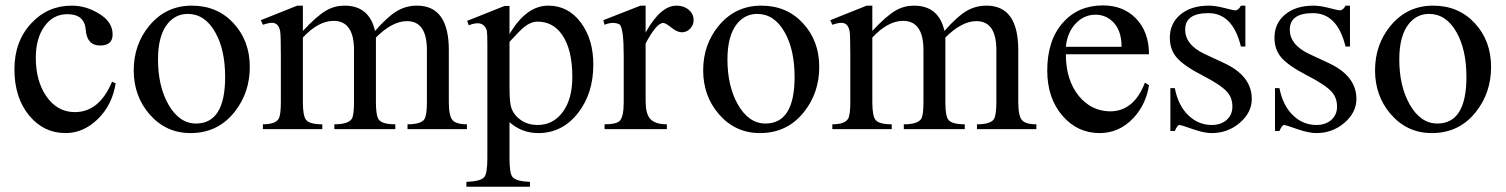

<svg xmlns="http://www.w3.org/2000/svg" viewBox="-20 -481 5607 715"><path d="M410.6 -170.4Q397.9 -89.8 344.2 -37.6Q290.5 14.6 224.1 14.6Q143.6 14.6 89.4 -49.8Q33.7 -116.7 33.7 -223.1Q33.7 -327.1 96.7 -394.5Q157.7 -460 247.1 -460Q298.3 -460 344.7 -432.6Q399.4 -401.4 399.4 -353Q399.4 -311.5 353 -311.5Q303.7 -311.5 299.3 -369.9Q294.9 -428.2 231 -428.2Q176.8 -428.2 144.5 -381.3Q113.3 -336.9 113.3 -265.6Q113.3 -181.6 150.9 -125Q191.9 -63.5 258.8 -63.5Q350.1 -63.5 397.5 -177.2Z M910.2 -231.9Q910.2 -136.2 854.5 -65.4Q792 14.6 689.5 14.6Q597.7 14.6 536.6 -55.7Q478 -123.5 478 -219.2Q478 -314.9 535.6 -384.8Q597.7 -460 694.3 -460Q789.1 -460 849.6 -394.5Q910.2 -329.1 910.2 -231.9ZM818.4 -194.3Q818.4 -296.4 781.2 -361.3Q742.7 -429.2 679.2 -429.2Q634.3 -429.2 604.5 -393.1Q568.4 -348.6 568.4 -259.8Q568.4 -160.6 606.9 -92.3Q647.5 -21 710 -21Q818.4 -21 818.4 -194.3Z M1718.8 0H1497.6V-18.1Q1546.9 -18.1 1560.1 -36.6Q1569.8 -50.8 1569.8 -101.1V-294.4Q1569.8 -402.3 1495.6 -402.3Q1440.9 -402.3 1379.9 -341.3V-101.1Q1379.9 -49.8 1390.6 -35.6Q1403.3 -18.1 1452.1 -18.1V0H1225.1V-18.1Q1276.9 -18.1 1290 -38.6Q1298.3 -51.3 1298.3 -101.1V-294.4Q1298.3 -403.3 1222.2 -403.3Q1166 -403.3 1107.9 -341.3V-101.1Q1107.9 -48.8 1120.1 -34.2Q1133.3 -18.1 1180.2 -18.1V0H959V-18.1Q1004.9 -18.1 1017.6 -38.6Q1025.9 -52.7 1025.9 -101.1V-272.5Q1025.9 -349.1 1023.4 -364.3Q1017.6 -396 992.7 -396Q980 -396 959 -388.7L951.2 -405.8L1086.9 -460H1107.9V-365.7Q1159.2 -421.4 1195.8 -442.4Q1226.6 -460 1262.7 -460Q1355.5 -460 1376.5 -365.7Q1424.3 -420.4 1460.9 -441.4Q1493.7 -460 1533.2 -460Q1651.4 -460 1651.4 -294.4V-101.1Q1651.4 -50.3 1664.8 -34.2Q1678.2 -18.1 1718.8 -18.1Z M2189.5 -240.7Q2189.5 -133.3 2132.8 -60.5Q2074.2 14.6 1984.4 14.6Q1923.3 14.6 1877.4 -25.9V109.9Q1877.4 164.6 1888.7 178.2Q1901.9 194.3 1953.6 196.3V214.4H1716.8V196.3Q1770.5 194.3 1783.2 178.7Q1794.9 165 1794.9 107.9V-315.4Q1794.9 -355 1793 -366.2Q1790 -380.4 1778.3 -388.7Q1760.7 -400.9 1725.6 -386.7L1719.7 -403.3L1859.4 -459H1877.4V-354Q1939.5 -460 2022 -460Q2095.7 -460 2142.6 -397.5Q2189.5 -335 2189.5 -240.7ZM2111.3 -194.3Q2111.3 -296.9 2073.2 -351.6Q2039.1 -400.4 1982.4 -400.4Q1956.5 -400.4 1930.7 -379.4Q1916.5 -367.7 1877.4 -325.2V-157.7Q1877.4 -106.4 1882.3 -86.4Q1889.2 -57.6 1914.1 -38.1Q1941.9 -15.6 1982.4 -15.6Q2040 -15.6 2075.7 -64Q2111.3 -112.3 2111.3 -194.3Z M2563 -405.8Q2563 -388.2 2550.3 -374.5Q2537.6 -360.8 2519 -360.8Q2501.5 -360.8 2480.2 -378.2Q2459 -395.5 2449.7 -395.5Q2424.8 -395.5 2384.3 -319.3V-104Q2384.3 -59.6 2399.9 -40Q2418 -18.1 2463.4 -18.1V0H2231.4V-18.1Q2275.4 -18.1 2288.1 -31.2Q2302.7 -46.4 2302.7 -101.1V-274.4Q2302.7 -372.6 2288.1 -389.6Q2263.7 -402.3 2231.4 -388.7L2226.6 -405.8L2365.2 -460H2384.3V-359.9Q2439.9 -460 2499.5 -460Q2526.4 -460 2544.7 -444.6Q2563 -429.2 2563 -405.8Z M3030.8 -231.9Q3030.8 -136.2 2975.1 -65.4Q2912.6 14.6 2810.1 14.6Q2718.3 14.6 2657.2 -55.7Q2598.6 -123.5 2598.6 -219.2Q2598.6 -314.9 2656.2 -384.8Q2718.3 -460 2814.9 -460Q2909.7 -460 2970.2 -394.5Q3030.8 -329.1 3030.8 -231.9ZM2939 -194.3Q2939 -296.4 2901.9 -361.3Q2863.3 -429.2 2799.8 -429.2Q2754.9 -429.2 2725.1 -393.1Q2689 -348.6 2689 -259.8Q2689 -160.6 2727.5 -92.3Q2768.1 -21 2830.6 -21Q2939 -21 2939 -194.3Z M3839.4 0H3618.2V-18.1Q3667.5 -18.1 3680.7 -36.6Q3690.4 -50.8 3690.4 -101.1V-294.4Q3690.4 -402.3 3616.2 -402.3Q3561.5 -402.3 3500.5 -341.3V-101.1Q3500.5 -49.8 3511.2 -35.6Q3523.9 -18.1 3572.8 -18.1V0H3345.7V-18.1Q3397.5 -18.1 3410.6 -38.6Q3418.9 -51.3 3418.9 -101.1V-294.4Q3418.9 -403.3 3342.8 -403.3Q3286.6 -403.3 3228.5 -341.3V-101.1Q3228.5 -48.8 3240.7 -34.2Q3253.9 -18.1 3300.8 -18.1V0H3079.6V-18.1Q3125.5 -18.1 3138.2 -38.6Q3146.5 -52.7 3146.5 -101.1V-272.5Q3146.5 -349.1 3144 -364.3Q3138.2 -396 3113.3 -396Q3100.6 -396 3079.6 -388.7L3071.8 -405.8L3207.5 -460H3228.5V-365.7Q3279.8 -421.4 3316.4 -442.4Q3347.2 -460 3383.3 -460Q3476.1 -460 3497.1 -365.7Q3544.9 -420.4 3581.5 -441.4Q3614.3 -460 3653.8 -460Q3772 -460 3772 -294.4V-101.1Q3772 -50.3 3785.4 -34.2Q3798.8 -18.1 3839.4 -18.1Z M4258.8 -163.6Q4248 -92.3 4200.7 -41.5Q4147.9 14.6 4075.2 14.6Q3993.2 14.6 3938 -48.3Q3879.9 -114.3 3879.9 -218.3Q3879.9 -330.6 3938 -396.5Q3995.1 -460.9 4087.4 -460.9Q4162.6 -460.9 4210 -412.6Q4258.8 -362.3 4258.8 -278.8H3949.2Q3949.2 -182.6 3998 -123Q4044.4 -67.4 4112.8 -66.4Q4202.1 -65.4 4243.7 -173.3ZM4156.7 -306.6Q4156.7 -371.6 4120.6 -403.3Q4094.2 -426.3 4059.6 -426.3Q4018.6 -426.3 3987.8 -395.5Q3954.6 -361.8 3949.2 -306.6Z M4641.6 -112.8Q4641.6 -62 4596.9 -23.7Q4552.2 14.6 4492.7 14.6Q4464.8 14.6 4425.3 1Q4381.3 -14.6 4372.1 -15.6Q4364.7 -15.6 4355 6.8H4338.4V-152.8H4355Q4367.7 -86.9 4406.7 -50.3Q4443.4 -15.6 4492.7 -15.6Q4527.3 -15.6 4548.8 -35.2Q4568.8 -53.7 4569.3 -81.5Q4570.3 -116.2 4549.3 -139.2Q4526.4 -165 4456.5 -200.9Q4386.7 -236.8 4360.4 -268.6Q4336.4 -297.9 4336.4 -340.3Q4336.4 -392.6 4374 -425.3Q4414.1 -460 4481.9 -460Q4505.4 -460 4540 -451.2Q4574.7 -442.4 4579.1 -442.4Q4592.3 -442.4 4601.1 -460H4617.7V-307.6H4601.1Q4570.8 -432.1 4480 -432.1Q4395 -432.1 4393.6 -373Q4392.1 -314.5 4466.3 -279.8L4538.6 -246.1Q4641.6 -198.2 4641.6 -112.8Z M5031.2 -112.8Q5031.2 -62 4986.6 -23.7Q4941.9 14.6 4882.3 14.6Q4854.5 14.6 4814.9 1Q4771 -14.6 4761.7 -15.6Q4754.4 -15.6 4744.6 6.8H4728V-152.8H4744.6Q4757.3 -86.9 4796.4 -50.3Q4833 -15.6 4882.3 -15.6Q4917 -15.6 4938.5 -35.2Q4958.5 -53.7 4959 -81.5Q4960 -116.2 4939 -139.2Q4916 -165 4846.2 -200.9Q4776.4 -236.8 4750 -268.6Q4726.1 -297.9 4726.1 -340.3Q4726.1 -392.6 4763.7 -425.3Q4803.7 -460 4871.6 -460Q4895 -460 4929.7 -451.2Q4964.4 -442.4 4968.8 -442.4Q4981.9 -442.4 4990.7 -460H5007.3V-307.6H4990.7Q4960.4 -432.1 4869.6 -432.1Q4784.7 -432.1 4783.2 -373Q4781.7 -314.5 4856 -279.8L4928.2 -246.1Q5031.2 -198.2 5031.2 -112.8Z M5532.7 -231.9Q5532.7 -136.2 5477.1 -65.4Q5414.6 14.6 5312 14.6Q5220.2 14.6 5159.2 -55.7Q5100.6 -123.5 5100.6 -219.2Q5100.6 -314.9 5158.2 -384.8Q5220.2 -460 5316.9 -460Q5411.6 -460 5472.2 -394.5Q5532.7 -329.1 5532.7 -231.9ZM5440.9 -194.3Q5440.9 -296.4 5403.8 -361.3Q5365.2 -429.2 5301.8 -429.2Q5256.8 -429.2 5227.1 -393.1Q5190.9 -348.6 5190.9 -259.8Q5190.9 -160.6 5229.5 -92.3Q5270 -21 5332.5 -21Q5440.9 -21 5440.9 -194.3Z"/></svg>

Font: Dai Banna SIL Book
Style: Regular
Weight: 400
Designer: Victor Gaultney
Foundry: SIL International
Version: Version 2.000